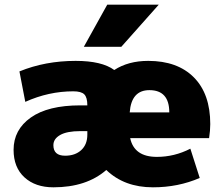

<svg xmlns="http://www.w3.org/2000/svg" viewBox="-20 -790 951 820"><path d="M498 -590H338L438 -770H658ZM534 -310H703Q703 -405 618 -405Q541 -405 534 -310ZM536 -200Q553 -120 650 -120Q725 -120 793 -155L833 -30Q741 10 633 10Q511 10 434 -64Q349 10 208 10Q131 10 84.5 -32.5Q38 -75 38 -150Q38 -236 111.5 -288Q185 -340 323 -340H353Q353 -374 340 -387Q327 -400 293 -400Q188 -400 88 -355L63 -485Q173 -530 303 -530Q415 -530 468 -491Q528 -530 613 -530Q738 -530 808 -459.5Q878 -389 878 -260Q878 -233 873 -200ZM208 -170Q208 -125 258 -125Q301 -125 327 -149Q353 -173 353 -215V-230H323Q266 -230 237 -213.5Q208 -197 208 -170Z"/></svg>

Font: M PLUS 1p Black
Style: Regular
Weight: 900
Version: Version 1.061